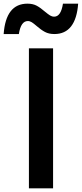

<svg xmlns="http://www.w3.org/2000/svg" viewBox="-76 -1029 447 1049"><path d="M82 -765H214V0H82ZM74 -1009Q104 -1009 125 -997.5Q146 -986 170 -965Q187 -951 197.5 -944.5Q208 -938 220 -938Q257 -938 268 -1009H351Q345 -927 312.5 -885Q280 -843 221 -843Q191 -843 169.5 -854.5Q148 -866 124 -887Q108 -901 97.5 -907.5Q87 -914 76 -914Q38 -914 27 -843H-56Q-44 -1009 74 -1009Z"/></svg>

Font: Application Semibold
Style: Regular
Weight: 600
Designer: Wei Huang
Foundry: Wei Huang
Version: Version 0.012